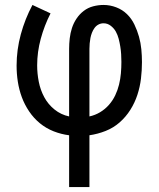

<svg xmlns="http://www.w3.org/2000/svg" viewBox="-20 -540 640 775"><path d="M259 215V6Q227 2 196.5 -10Q166 -22 141 -42.5Q116 -63 97.5 -90.5Q79 -118 68 -148Q57 -178 52 -210Q47 -242 47 -275Q47 -339 64 -401.5Q81 -464 111 -520L184 -486Q159 -437 144.5 -383.5Q130 -330 130 -276Q130 -243 136.5 -210Q143 -177 158.5 -148Q174 -119 200 -98Q226 -77 259 -70V-343Q259 -364 261.5 -385.5Q264 -407 270.5 -427Q277 -447 289 -465Q301 -483 318 -496Q335 -509 356 -514.5Q377 -520 398 -520Q424 -520 449 -510.5Q474 -501 492.5 -483Q511 -465 522.5 -441Q534 -417 541 -392Q548 -367 550.5 -341Q553 -315 553 -289Q553 -256 549 -222.5Q545 -189 534.5 -157Q524 -125 506 -96.5Q488 -68 463 -46Q438 -24 406.5 -11.5Q375 1 341 6V215ZM341 -70Q364 -75 384 -87Q404 -99 419.5 -116.5Q435 -134 445 -155Q455 -176 460.5 -198.5Q466 -221 468 -244Q470 -267 470 -290Q470 -306 469 -321.5Q468 -337 465.5 -352.5Q463 -368 459 -383.5Q455 -399 447.5 -412.5Q440 -426 427 -436Q414 -446 398 -446Q387 -446 377.5 -441Q368 -436 361.5 -427Q355 -418 351 -407.5Q347 -397 345 -386.5Q343 -376 342 -365Q341 -354 341 -343Z"/></svg>

Font: Nova
Style: Regular
Weight: 400
Monospace: yes
Designer: Belleve Invis
Foundry: Belleve Invis
Version: Version 24.1.4; ttfautohint (v1.8.4)